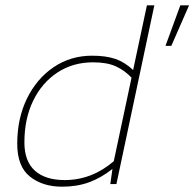

<svg xmlns="http://www.w3.org/2000/svg" viewBox="-20 -694 733 724"><path d="M214 10Q141 10 93 -28Q45 -66 45 -152Q45 -247 81.5 -322Q118 -397 182 -440.5Q246 -484 327 -484Q379 -484 414.5 -472Q450 -460 482 -430L534 -674H562L419 0H396L404 -57Q361 -23 315.5 -6.5Q270 10 214 10ZM604 -521 660 -674H693L626 -521ZM224 -15Q326 -15 409 -86L476 -401Q451 -428 417.5 -443.5Q384 -459 331 -459Q255 -459 196.5 -420.5Q138 -382 105 -314Q72 -246 72 -157Q72 -86 111.5 -50.5Q151 -15 224 -15Z"/></svg>

Font: Kanit Thin
Style: Italic
Weight: 250
Italic angle: -12°
Designer: Katatrad Team
Foundry: CadsonDemak
Version: Version 2.000; ttfautohint (v1.8.3)